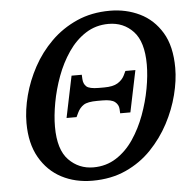

<svg xmlns="http://www.w3.org/2000/svg" viewBox="-52 -778 861 842"><g transform="rotate(-5 378.0 -357.0)"><path d="M322 11Q246 11 186 -20.5Q126 -52 90.5 -114Q55 -176 55 -266Q55 -324 71.5 -387Q88 -450 120.5 -510Q153 -570 202 -618.5Q251 -667 316 -696Q381 -725 462 -725Q533 -725 593 -696Q653 -667 689.5 -606.5Q726 -546 726 -450Q726 -395 710 -332Q694 -269 662 -208.5Q630 -148 582 -98Q534 -48 469 -18.5Q404 11 322 11ZM331 -47Q387 -47 431.5 -75.5Q476 -104 508 -151.5Q540 -199 561 -256Q582 -313 592.5 -370.5Q603 -428 603 -476Q603 -576 560 -622Q517 -668 451 -668Q395 -668 350.5 -639.5Q306 -611 273.5 -563.5Q241 -516 220 -459Q199 -402 188.5 -344.5Q178 -287 178 -239Q178 -138 222.5 -92.5Q267 -47 331 -47ZM232 -273 270 -456H315L316 -437Q317 -416 330 -404Q343 -392 385 -392H408Q447 -392 467.5 -404.5Q488 -417 498 -437L507 -456H551L513 -273H468L467 -292Q466 -311 450.5 -323.5Q435 -336 396 -336H373Q330 -336 312.5 -324.5Q295 -313 285 -292L276 -273Z"/></g></svg>

Font: Noto Serif Medium
Style: Italic
Weight: 500
Italic angle: -12°
Designer: Monotype Design Team
Foundry: Monotype Imaging Inc.
Version: Version 2.014; ttfautohint (v1.8.4.7-5d5b)